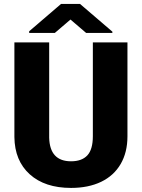

<svg xmlns="http://www.w3.org/2000/svg" viewBox="-20 -921 705 951"><path d="M611.3 -710.9V-245.6Q611.3 -166.5 577.6 -108.6Q543.9 -50.8 481 -20.5Q418 9.8 332 9.8Q202.1 9.8 127.4 -57.6Q52.7 -125 51.3 -242.2V-710.9H223.6V-238.8Q226.6 -122.1 332 -122.1Q385.3 -122.1 412.6 -151.4Q439.9 -180.7 439.9 -246.6V-710.9ZM536.6 -764.2V-757.8H406.7L329.1 -824.2L251.5 -757.8H124.5V-766.1L282.2 -901.4H376.5Z"/></svg>

Font: Roboto
Style: Regular
Weight: 900
Designer: Google
Version: Version 2.001171; 2014